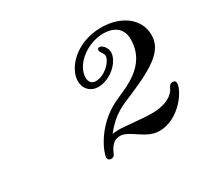

<svg xmlns="http://www.w3.org/2000/svg" viewBox="-100 -906 743 704"><g transform="rotate(-30 271.5 -554.0)"><path d="M174 -349C174 -339 183 -336 188 -336C193 -336 198 -338 201 -341C207 -348 217 -393 257 -393C298 -393 335 -336 393 -336C475 -336 536 -422 536 -456C536 -463 533 -468 523 -468C509 -468 507 -456 500 -445C482 -418 444 -406 401 -406C354 -406 297 -415 263 -415C255 -415 246 -414 238 -413C284 -472 323 -485 373 -506C495 -558 543 -596 543 -656C543 -726 479 -772 396 -772C292 -772 224 -701 224 -643C224 -612 246 -588 279 -588C334 -588 383 -638 383 -676C383 -694 367 -713 355 -713C349 -713 346 -709 346 -704C346 -694 359 -686 359 -674C359 -650 320 -611 282 -611C263 -611 255 -625 255 -641C255 -694 321 -749 393 -749C424 -749 469 -736 469 -681C469 -564 355 -534 304 -508C210 -460 174 -369 174 -349Z"/></g></svg>

Font: CMU Serif
Style: Italic
Weight: 500
Italic angle: -14.04°
Version: Version 0.7.0